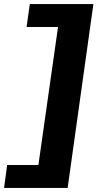

<svg xmlns="http://www.w3.org/2000/svg" viewBox="-54 -820 477 940"><path d="M-34.1 100 -18.9 -12.2H134L230.1 -687.8H76.1L91.9 -800H403.2L277.2 100Z"/></svg>

Font: Pathway Extreme 8pt Thin 12pt
Style: Italic
Weight: 100
Italic angle: -8°
Version: Version 1.001;gftools[0.9.26]